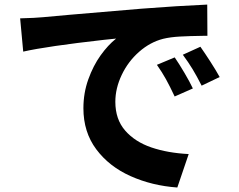

<svg xmlns="http://www.w3.org/2000/svg" viewBox="-20 -770 1040 837"><path d="M167.4 -695 279.6 -705.2Q523.6 -725.4 597.8 -732.2Q757.8 -744.6 883.4 -750L884.2 -613.8H863.8Q806.2 -613 764.4 -610.7Q722.6 -608.4 691.2 -600.8Q634.2 -586.2 586.2 -543.9Q538.2 -501.6 510.5 -443.2Q482.8 -384.8 482.8 -326.2Q482.8 -249.8 525.7 -200.7Q568.6 -151.6 639.8 -127.3Q711 -103 802.6 -98.4L753 47.4Q642.8 39.6 549.3 -2.2Q455.8 -44 399.7 -119.1Q343.6 -194.2 343.6 -298Q343.6 -364.6 365 -424.2Q386.4 -483.8 418.6 -528.7Q450.8 -573.6 486.2 -601.8L433.6 -596.4Q185 -568.4 81.2 -545L67.8 -690Q136 -691.8 167.4 -695ZM820.8 -384.4 741.4 -349.4Q720.4 -394.2 703.5 -424.7Q686.6 -455.2 664 -487.4L741.6 -519.8Q760.8 -491.8 784 -452.5Q807.2 -413.2 820.8 -384.4ZM937.6 -434.2 859 -396.6Q837.8 -438.4 819.6 -468.4Q801.4 -498.4 777 -531.4L853.6 -566.2Q872.8 -539 897.6 -500.5Q922.4 -462 937.6 -434.2Z"/></svg>

Font: 寒蝉端黑体 Light
Style: Regular
Weight: 300
Designer: ChillDuanSans {Warren2060}; 
Source Han Sans {Ryoko NISHIZUKA 西塚涼子 (kana, bopomofo & ideographs); Paul D. Hunt (Latin, G
Foundry: ChillType&Adobe
Version: Version 1.300;Glyphs 3.3 (3306)